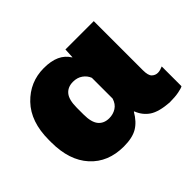

<svg xmlns="http://www.w3.org/2000/svg" viewBox="-121 -715 919 919"><g transform="rotate(-45 338.5 -256.0)"><path d="M261.7 9.8Q319.8 9.8 353.8 -10.3Q387.7 -30.3 413.1 -74.2H415.5Q431.2 -33.7 464.4 -11.5Q497.6 10.7 565.4 15.6Q603 15.6 628.4 10.5Q653.8 5.4 660.6 0.5V-133.3Q653.3 -129.9 644 -127.2Q634.8 -124.5 626.5 -124.5Q609.4 -124.5 596.7 -136.5Q584 -148.4 584 -184.1V-516.6H392.1L389.6 -466.8H388.2Q369.6 -497.1 337.2 -512Q304.7 -526.9 256.3 -526.9Q161.6 -526.9 95.7 -458.3Q29.8 -389.6 29.8 -266.6V-250.5Q29.8 -128.4 92.5 -59.3Q155.3 9.8 261.7 9.8ZM308.1 -135.3Q272.5 -135.3 252.9 -158.9Q233.4 -182.6 233.4 -234.9V-280.3Q233.4 -335 253.2 -358.4Q272.9 -381.8 308.6 -381.8Q336.9 -381.8 357.2 -367.4Q377.4 -353 385.7 -331.1V-190.9Q377 -162.1 355.7 -148.7Q334.5 -135.3 308.1 -135.3Z"/></g></svg>

Font: Roboto Flex
Style: Optical Size 14.0 Weight 1000 Grade 0.00 Width 100 Slant 0.00 Parametric Thick Stroke 96 Parametric Thin Stroke 79 Parametric Counter Width 468 Parametric Uppercase Height 712 Parametric Lowercase Height 514 Parametric Ascender Height 750 Parametric Descender Depth -203.00 Parametric Figure Height 738
Weight: 1000
Designer: Berlow after Robertson
Foundry: Google
Version: Version 3.000